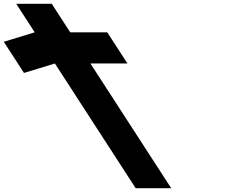

<svg xmlns="http://www.w3.org/2000/svg" viewBox="-448 -996 1196 1016"><path d="M-321.1 -610 -157.5 -660 270 0H458L30.5 -660H226.5L119.6 -825H-76.4L-174.2 -976H-362.2L-264.4 -825L-428 -775Z"/></svg>

Font: Hussar
Style: BdOpOblSeven
Weight: 700
Foundry: Cannot Into Space Fonts
Version: Version 2.00